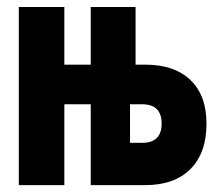

<svg xmlns="http://www.w3.org/2000/svg" viewBox="-20 -538 626 558"><path d="M34.7 0V-517.6H167V-350.1H243.7V-517.6H374V-350.1H402.3Q486.8 -350.1 533.4 -305.4Q580.1 -260.7 580.1 -178.7Q580.1 -93.3 533.4 -46.6Q486.8 0 402.3 0H243.7V-234.9H167V0ZM357.9 -123H393.6Q449.7 -123 449.7 -178.7Q449.7 -234.9 393.6 -234.9H357.9Z"/></svg>

Font: Cascadia Code PL
Style: Bold
Weight: 700
Monospace: yes
Designer: Aaron Bell
Foundry: Saja Typeworks
Version: Version 2404.023; ttfautohint (v1.8.4)